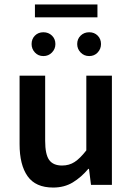

<svg xmlns="http://www.w3.org/2000/svg" viewBox="-20 -831 596 863"><path d="M219 12Q140 12 104 -39Q68 -90 68 -183V-491H183V-198Q183 -137 201 -112Q219 -87 259 -87Q291 -87 315.5 -103Q340 -119 368 -155V-491H483V0H389L380 -72H377Q345 -34 307 -11Q269 12 219 12ZM175 -579Q152 -579 137 -595Q122 -611 122 -633Q122 -656 137 -671Q152 -686 175 -686Q198 -686 213.5 -671Q229 -656 229 -633Q229 -611 213.5 -595Q198 -579 175 -579ZM137 -753V-811H418V-753ZM381 -579Q358 -579 342.5 -595Q327 -611 327 -633Q327 -656 342.5 -671Q358 -686 381 -686Q404 -686 419 -671Q434 -656 434 -633Q434 -611 419 -595Q404 -579 381 -579Z"/></svg>

Font: Source Sans Pro SemiBold
Style: Regular
Weight: 600
Designer: Paul D. Hunt
Foundry: Adobe Systems Incorporated
Version: Version 2.045;hotconv 1.0.109;makeotfexe 2.5.65596